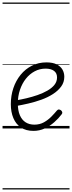

<svg xmlns="http://www.w3.org/2000/svg" viewBox="-20 -1009 566 1508"><path d="M243 19Q184 19 144.5 -7.5Q105 -34 85 -81.5Q65 -129 65 -191Q65 -258 85 -317Q105 -376 142 -421.5Q179 -467 230.5 -493Q282 -519 345 -519Q394 -519 425 -503.5Q456 -488 470.5 -462.5Q485 -437 485 -406Q485 -363 460.5 -329.5Q436 -296 395.5 -270Q355 -244 305 -226Q255 -208 203 -196Q151 -184 105 -176L106 -221Q145 -227 189 -237.5Q233 -248 275 -262.5Q317 -277 352 -297Q387 -317 407.5 -342.5Q428 -368 428 -401Q428 -435 404 -452.5Q380 -470 338 -470Q292 -470 252.5 -449Q213 -428 183.5 -391Q154 -354 137 -304Q120 -254 120 -197Q120 -141 136 -104Q152 -67 181 -48.5Q210 -30 250 -30Q292 -30 325 -48.5Q358 -67 383.5 -93Q409 -119 427 -141Q435 -150 443.5 -149Q452 -148 460 -142Q467 -135 469 -127.5Q471 -120 464 -111Q440 -79 406 -49Q372 -19 331 0Q290 19 243 19ZM0 469H526V479H0ZM0 -20H526V0H0ZM0 -505H526V-500H0ZM0 -989H526V-979H0Z"/></svg>

Font: Playwrite DE VA Guides
Style: Regular
Weight: 400
Designer: Veronika Burian, José Scaglione
Foundry: TypeTogether
Version: Version 1.003